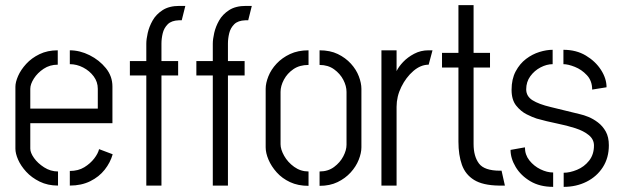

<svg xmlns="http://www.w3.org/2000/svg" viewBox="-20 -723 2412 748"><path d="M206 0Q166 0 134.5 -15.5Q103 -31 82 -54Q61 -77 50.5 -101Q40 -125 40 -144V-385Q40 -403 50.5 -427Q61 -451 82 -474Q103 -497 134 -512Q165 -527 205 -527V-471Q174 -471 150 -455Q126 -439 112 -417Q98 -395 98 -377V-300H361V-377Q361 -404 345 -425.5Q329 -447 304 -460Q279 -473 252 -473V-527Q291 -527 329 -508Q367 -489 392.5 -457.5Q418 -426 418 -386V-243H98V-144Q98 -128 112.5 -107.5Q127 -87 152 -71Q177 -55 206 -55ZM252 0V-57Q285 -57 308.5 -71.5Q332 -86 347 -105.5Q362 -125 366 -142L419 -122Q410 -90 388 -62Q366 -34 331.5 -17Q297 0 252 0Z M550 0V-429H486V-485H550V-553Q550 -570 555.5 -594.5Q561 -619 574.5 -643Q588 -667 613.5 -683.5Q639 -700 679 -700H702L688 -644H677Q648 -643 633.5 -628.5Q619 -614 614 -593.5Q609 -573 609 -553V-485H674V-429H609V0Z M809 0V-429H745V-485H809V-553Q809 -570 814.5 -594.5Q820 -619 833.5 -643Q847 -667 872.5 -683.5Q898 -700 938 -700H961L947 -644H936Q907 -643 892.5 -628.5Q878 -614 873 -593.5Q868 -573 868 -553V-485H933V-429H868V0Z M1182 1Q1141 1 1110 -13.5Q1079 -28 1058 -51.5Q1037 -75 1026 -101Q1015 -127 1015 -149V-377Q1015 -399 1025.5 -425.5Q1036 -452 1057.5 -475Q1079 -498 1110 -512.5Q1141 -527 1182 -527V-470Q1147 -470 1123 -453.5Q1099 -437 1086 -412.5Q1073 -388 1073 -365V-161Q1073 -141 1087 -116Q1101 -91 1126 -73Q1151 -55 1182 -55ZM1225 1V-55Q1258 -55 1281.5 -72.5Q1305 -90 1317.5 -114Q1330 -138 1330 -159V-365Q1330 -388 1317.5 -412Q1305 -436 1281.5 -453Q1258 -470 1225 -470V-527Q1266 -527 1296 -512.5Q1326 -498 1347 -475Q1368 -452 1378 -425.5Q1388 -399 1388 -377V-149Q1388 -127 1377.5 -100.5Q1367 -74 1346 -51Q1325 -28 1295 -13.5Q1265 1 1225 1Z M1466 0V-527H1525V-446Q1533 -463 1550.5 -481.5Q1568 -500 1593.5 -513.5Q1619 -527 1649 -527Q1653 -527 1656.5 -527Q1660 -527 1665 -527L1650 -471Q1619 -471 1590.5 -446.5Q1562 -422 1543.5 -384.5Q1525 -347 1525 -307V0Z M1923 0Q1861 -1 1827 -22Q1793 -43 1779.5 -81Q1766 -119 1766 -171V-460H1702V-517H1766V-703H1825V-517H1889V-460H1825V-162Q1825 -114 1846 -86Q1867 -58 1928 -58H1934L1947 0Z M2176 5V-50Q2200 -50 2228 -61.5Q2256 -73 2275 -97Q2294 -121 2294 -156Q2294 -180 2274 -196.5Q2254 -213 2221.5 -223.5Q2189 -234 2149.5 -242Q2110 -250 2071 -261Q2055 -266 2032 -277.5Q2009 -289 1991 -311.5Q1973 -334 1973 -373Q1973 -415 1989 -445Q2005 -475 2029.5 -493.5Q2054 -512 2081.5 -520.5Q2109 -529 2133 -529V-473Q2110 -473 2086 -460.5Q2062 -448 2046 -426Q2030 -404 2030 -375Q2030 -348 2054.5 -332.5Q2079 -317 2125.5 -306Q2172 -295 2240 -278Q2254 -275 2272.5 -267.5Q2291 -260 2309.5 -246Q2328 -232 2340 -210.5Q2352 -189 2352 -157Q2352 -108 2328.5 -71.5Q2305 -35 2265 -15Q2225 5 2176 5ZM2135 5Q2083 5 2046 -17Q2009 -39 1989 -72.5Q1969 -106 1969 -139L2025 -149Q2025 -120 2042.5 -98Q2060 -76 2085.5 -63.5Q2111 -51 2135 -51ZM2287 -374Q2287 -408 2266.5 -430Q2246 -452 2219.5 -462.5Q2193 -473 2175 -473V-529Q2225 -529 2262.5 -506.5Q2300 -484 2321.5 -450.5Q2343 -417 2343 -383Z"/></svg>

Font: Stick No Bills Light
Style: Regular
Weight: 300
Version: Version 2.000